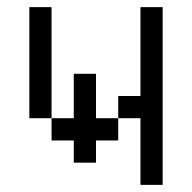

<svg xmlns="http://www.w3.org/2000/svg" viewBox="-20 -520 540 540"><path d="M375 -187.5V0H437.5Q437.5 0 437.5 -500H375Q375 -500 375 -250H312.5V-187.5H250Q250 -187.5 250 -312.5H187.5Q187.5 -312.5 187.5 -187.5H125V-125H187.5V-62.5H250V-125H312.5V-187.5ZM125 -187.5V-500H62.5V-187.5Z"/></svg>

Font: Unifont
Style: Regular
Weight: 500
Version: Version 15.1.04